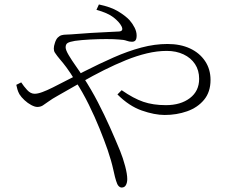

<svg xmlns="http://www.w3.org/2000/svg" viewBox="-20 -792 1040 860"><path d="M525 48Q518 48 511.5 41.5Q505 35 500 18Q496 7 487.5 -32Q479 -71 462 -121Q447 -164 426 -216Q405 -268 378 -323Q351 -378 318 -429Q294 -468 278 -489.5Q262 -511 248 -527Q236 -541 226 -556Q216 -571 226 -600Q231 -616 239 -624Q247 -632 256.5 -634.5Q266 -637 277 -637Q288 -637 298 -638Q345 -642 388 -644.5Q431 -647 464.5 -648.5Q498 -650 514 -651Q535 -653 524 -675Q514 -694 488.5 -714Q463 -734 412 -748L423 -772Q476 -761 508.5 -741.5Q541 -722 560 -702Q574 -686 583 -668Q592 -650 592 -633Q592 -618 587 -611.5Q582 -605 571 -605Q559 -605 547 -609.5Q535 -614 513 -615Q492 -617 456.5 -617Q421 -617 383 -615Q345 -613 316 -609Q292 -605 283 -599.5Q274 -594 274 -580Q274 -568 288 -544.5Q302 -521 320.5 -495Q339 -469 352 -448Q389 -391 418.5 -334Q448 -277 472.5 -222Q497 -167 518 -116Q531 -84 540.5 -48Q550 -12 550 10Q550 26 544 37Q538 48 525 48ZM718 -277Q672 -277 615 -297Q558 -317 506 -369L525 -388Q578 -351 622 -336Q666 -321 723 -321Q789 -321 830.5 -352.5Q872 -384 872 -439Q872 -477 853.5 -505Q835 -533 802 -548.5Q769 -564 727 -564Q684 -564 638 -553Q592 -542 544 -522.5Q496 -503 446 -478Q396 -453 344.5 -423.5Q293 -394 240 -364Q213 -349 197.5 -337.5Q182 -326 171.5 -319.5Q161 -313 147 -313Q136 -313 120 -321.5Q104 -330 89.5 -343.5Q75 -357 67 -370Q61 -381 58 -391.5Q55 -402 53 -412L75 -423Q86 -406 101.5 -389Q117 -372 135 -372Q149 -372 169.5 -379.5Q190 -387 216 -400Q290 -438 358 -472.5Q426 -507 489.5 -535Q553 -563 613 -579Q673 -595 730 -595Q788 -595 831 -575Q874 -555 898.5 -518.5Q923 -482 923 -434Q923 -380 894 -345Q865 -310 818 -293.5Q771 -277 718 -277Z"/></svg>

Font: Noto Serif JP ExtraLight
Style: Regular
Weight: 200
Designer: Ryoko NISHIZUKA  (kana & ideographs); Frank Grießhammer (Latin, Greek & Cyrillic); Wenlong ZHANG  (bopomofo); Sandoll Co
Foundry: Adobe
Version: Version 2.002-H1;hotconv 1.1.0;makeotfexe 2.6.0